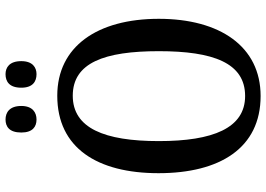

<svg xmlns="http://www.w3.org/2000/svg" viewBox="-154 -798 962 694"><g transform="rotate(-90 327.0 -451.0)"><path d="M406 -800C430 -800 453 -814 453 -855C453 -898 430 -912 406 -912C379 -912 357 -898 357 -855C357 -814 379 -800 406 -800ZM242 -800C267 -800 291 -814 291 -855C291 -898 267 -912 242 -912C216 -912 195 -898 195 -855C195 -814 216 -800 242 -800ZM327 10C506 10 606 -137 606 -358C606 -580 506 -725 328 -725C139 -725 48 -580 48 -359C48 -137 139 10 327 10ZM327 -46C211 -46 164 -162 164 -358C164 -555 211 -669 328 -669C447 -669 489 -555 489 -358C489 -162 447 -46 327 -46Z"/></g></svg>

Font: Noto Serif Hebrew Condensed Medium
Style: Regular
Weight: 500
Width: 3
Designer: Monotype Design Team
Foundry: Monotype Imaging Inc.
Version: Version 2.004